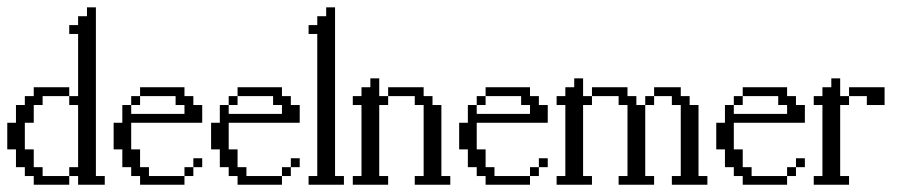

<svg xmlns="http://www.w3.org/2000/svg" viewBox="-20 -508 2477 528"><path d="M72.8 0V-23.9H48.3V-48.3H23.9V-97.2H0V-170.4H23.9V-219.2H48.3V-243.7H72.8V-268.1H170.4V-243.7H97.2V-219.2H72.8V-170.4H48.3V-97.2H72.8V-48.3H97.2V-23.9H170.4V0ZM194.8 0V-23.9H170.4V-48.3H194.8V-219.2H170.4V-243.7H194.8V-414.6H170.4V-439H194.8V-463.4H219.2V-487.8H243.7V-23.9H268.1V0Z M487.3 -23.9V-48.3H511.7V-23.9ZM511.7 -48.3V-72.8H536.1V-48.3ZM340.8 -219.2V-243.7H365.2V-219.2ZM365.2 0V-23.9H340.8V-48.3H316.4V-97.2H292.5V-170.4H316.4V-219.2H340.8V-194.8H487.3V-219.2H462.9V-243.7H365.2V-268.1H487.3V-243.7H511.7V-219.2H536.1V-170.4H340.8V-97.2H365.2V-48.3H389.6V-23.9H487.3V0Z M755.4 -23.9V-48.3H779.8V-23.9ZM779.8 -48.3V-72.8H804.2V-48.3ZM608.9 -219.2V-243.7H633.3V-219.2ZM633.3 0V-23.9H608.9V-48.3H584.5V-97.2H560.5V-170.4H584.5V-219.2H608.9V-194.8H755.4V-219.2H731V-243.7H633.3V-268.1H755.4V-243.7H779.8V-219.2H804.2V-170.4H608.9V-97.2H633.3V-48.3H657.7V-23.9H755.4V0Z M828.6 0V-23.9H852.5V-414.6H828.6V-439H852.5V-463.4H877V-487.8H901.4V-23.9H925.8V0Z M1120.6 0V-23.9H1145V-219.2H1120.6V-243.7H1047.4V-268.1H1145V-243.7H1169.4V-219.2H1193.8V-23.9H1218.3V0ZM950.2 0V-23.9H974.1V-219.2H950.2V-243.7H974.1V-268.1H998.5V-292.5H1022.9V-243.7H1047.4V-219.2H1022.9V-23.9H1047.4V0Z M1437.5 -23.9V-48.3H1461.9V-23.9ZM1461.9 -48.3V-72.8H1486.3V-48.3ZM1291 -219.2V-243.7H1315.4V-219.2ZM1315.4 0V-23.9H1291V-48.3H1266.6V-97.2H1242.7V-170.4H1266.6V-219.2H1291V-194.8H1437.5V-219.2H1413.1V-243.7H1315.4V-268.1H1437.5V-243.7H1461.9V-219.2H1486.3V-170.4H1291V-97.2H1315.4V-48.3H1339.8V-23.9H1437.5V0Z M1754.4 -219.2V-243.7H1778.8V-219.2ZM1681.2 0V-23.9H1705.6V-219.2H1681.2V-243.7H1607.9V-268.1H1705.6V-243.7H1730V-219.2H1754.4V-23.9H1778.8V0ZM1827.6 0V-23.9H1852.1V-219.2H1827.6V-243.7H1778.8V-268.1H1852.1V-243.7H1876.5V-219.2H1900.9V-23.9H1925.3V0ZM1510.7 0V-23.9H1534.7V-219.2H1510.7V-243.7H1534.7V-268.1H1559.1V-292.5H1583.5V-243.7H1607.9V-219.2H1583.5V-23.9H1607.9V0Z M2144.5 -23.9V-48.3H2168.9V-23.9ZM2168.9 -48.3V-72.8H2193.4V-48.3ZM1998 -219.2V-243.7H2022.5V-219.2ZM2022.5 0V-23.9H1998V-48.3H1973.6V-97.2H1949.7V-170.4H1973.6V-219.2H1998V-194.8H2144.5V-219.2H2120.1V-243.7H2022.5V-268.1H2144.5V-243.7H2168.9V-219.2H2193.4V-170.4H1998V-97.2H2022.5V-48.3H2046.9V-23.9H2144.5V0Z M2363.8 -219.2V-243.7H2314.9V-268.1H2412.6V-219.2ZM2217.8 0V-23.9H2241.7V-219.2H2217.8V-243.7H2241.7V-268.1H2266.1V-292.5H2290.5V-243.7H2314.9V-219.2H2290.5V-23.9H2314.9V0Z"/></svg>

Font: FS Mondwest Regular
Style: Regular
Weight: 400
Designer: NZWStudios2024
Foundry: https://fontstruct.com
Version: Version 1.0